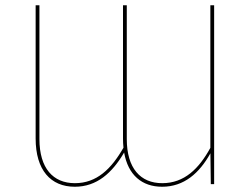

<svg xmlns="http://www.w3.org/2000/svg" viewBox="-20 -701 961 731"><path d="M780.9 -680.9V-138.1C737.6 -59 681.9 -3.6 597.7 -3.6C514.7 -3.6 462.7 -60.4 462.7 -171.6V-680.9H448.3V-173.7C448.3 -161.4 448.9 -149.7 450.1 -138.7C403.7 -57.7 348.3 -3.6 265.1 -3.6C182.1 -3.6 130.1 -60.4 130.1 -171.6V-680.9H115.7V-173.7C115.7 -53.4 173 10 264.7 10C348.7 10 406.9 -42.3 452.6 -120.3C467.5 -34.7 520.3 10 597.3 10C680.9 10 739 -41.9 781.1 -117.3L782.6 0H795.3V-680.9Z"/></svg>

Font: Fira Sans Hair
Style: Regular
Weight: 100
Designer: bBox Type GmbH & Carrois Corporate GbR & Edenspiekermann AG
Foundry: bBox Type GmbH & Carrois Corporate GbR & Edenspiekermann AG
Version: Version 4.300;PS 004.300;hotconv 1.0.88;makeotf.lib2.5.64775